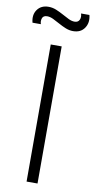

<svg xmlns="http://www.w3.org/2000/svg" viewBox="-136 -951 490 993"><g transform="rotate(10 109.0 -455.0)"><path d="M181 -808Q161 -808 141.5 -816Q122 -824 103.8 -834.2Q85.5 -844.5 68.8 -852.5Q52 -860.5 37 -860.5Q16.5 -860.5 11.2 -845.2Q6 -830 11.5 -814.5H-32.5Q-43 -854.5 -23.2 -882.2Q-3.5 -910 36 -910Q56.5 -910 76 -902Q95.5 -894 114 -883.8Q132.5 -873.5 149 -865.5Q165.5 -857.5 180.5 -857.5Q199 -857.5 205.8 -872Q212.5 -886.5 206.5 -905H250.5Q260.5 -866 241 -837Q221.5 -808 181 -808ZM80 0V-720H137.5V0Z"/></g></svg>

Font: Manrope ExtraLight Light
Style: Regular
Weight: 300
Version: Version 4.504